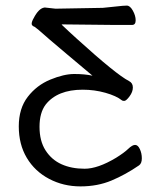

<svg xmlns="http://www.w3.org/2000/svg" viewBox="-20 -503 580 685"><path d="M201 -416 200 -415Q224 -392 255 -364Q395 -237 440 -214Q454 -207 454 -191Q454 -175 442 -159Q430 -143 423.5 -143Q417 -143 415 -145Q395 -161 356 -172Q317 -183 275 -183Q185 -183 143 -130Q121 -101 121 -50.5Q121 0 142.5 33.5Q164 67 199.5 83Q235 99 282 99Q329 99 394 60Q423 42 437.5 28Q452 14 462 14Q472 14 479 29Q486 44 486 62Q486 80 476 87Q428 120 378 141Q328 162 267 162Q206 162 155 135Q104 108 75.5 60Q47 12 47 -52Q47 -116 79 -157.5Q111 -199 159.5 -219Q208 -239 245 -239Q282 -239 310 -233Q291 -249 219.5 -309Q148 -369 118 -396L104 -407Q93 -411 93 -418Q93 -426 100 -438Q118 -473 138 -476H142L178 -472L347 -475Q370 -477 395.5 -480Q421 -483 432.5 -483Q444 -483 454 -465Q464 -447 464 -430.5Q464 -414 451 -414H388Q362 -414 201 -416Z"/></svg>

Font: Fusion Kai T
Style: Regular
Weight: 400
Designer: Fontworks Inc.
Version: Version 24.134;May 13, 2024